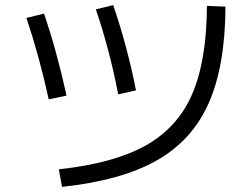

<svg xmlns="http://www.w3.org/2000/svg" viewBox="-20 -726 978 748"><path d="M786.1 -703.1 858.4 -700.2Q857.4 -469.2 793 -324Q728.5 -178.7 590.1 -100.6Q451.7 -22.5 221.7 2L209 -66.4Q422.4 -89.4 547.1 -158.9Q671.9 -228.5 728.5 -359.1Q785.2 -489.7 786.1 -703.1ZM83 -656.2 151.4 -672.9Q199.7 -532.7 239.3 -353.5L169.9 -338.9Q132.8 -507.8 83 -656.2ZM353.5 -689.5 420.9 -706.1Q447.3 -629.9 470.2 -544.4Q493.2 -459 509.8 -374L440.4 -358.4Q408.2 -527.8 353.5 -689.5Z"/></svg>

Font: Pretendard
Style: Regular
Weight: 400
Designer: Base glyphs from Inter by Rasmus Andersson; Hangeul glyphs from Noto Sans CJK(Source Han Sans) by Jang Soo-young and Kan
Foundry: Kil Hyung-jin
Version: Version 1.309